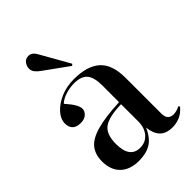

<svg xmlns="http://www.w3.org/2000/svg" viewBox="-231 -886 1003 1003"><g transform="rotate(-45 271.0 -384.5)"><path d="M191 14Q125 14 88 -21.5Q51 -57 51 -121Q51 -172 77 -204.5Q103 -237 164.5 -254.5Q226 -272 333 -277V-401Q333 -461 310.5 -487Q288 -513 236 -513Q204 -513 172 -502.5Q140 -492 123 -475Q153 -441 163.5 -421Q174 -401 174 -388Q174 -370 158.5 -355.5Q143 -341 115 -341Q84 -341 69 -356Q54 -371 54 -398Q54 -430 80.5 -460Q107 -490 151.5 -509.5Q196 -529 251 -529Q349 -529 398 -485Q447 -441 447 -343V-80Q447 -53 458.5 -41.5Q470 -30 489 -30Q512 -30 537 -43L542 -35Q518 -7 491.5 3.5Q465 14 439 14Q392 14 368 -10.5Q344 -35 339 -83Q315 -29 279.5 -7.5Q244 14 191 14ZM243 -30Q283 -30 308 -59Q333 -88 333 -135V-262Q242 -260 204.5 -233Q167 -206 167 -134Q167 -30 243 -30ZM294 -584 161 -680Q146 -690 135 -703.5Q124 -717 124 -733Q124 -751 135.5 -767Q147 -783 170 -783Q181 -783 191.5 -776Q202 -769 212 -751L302 -592Z"/></g></svg>

Font: Literata 72pt Medium
Style: Regular
Weight: 500
Designer: Latin by Veronika Burian and Jose Scaglione. Greek by Irene Vlachou. Cyrillic by Vera Evstafieva.
Foundry: TypeTogether
Version: Version 3.002